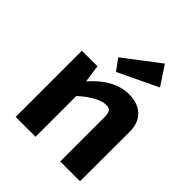

<svg xmlns="http://www.w3.org/2000/svg" viewBox="-208 -883 1011 1011"><g transform="rotate(45 298.0 -377.0)"><path d="M236 -604 433 -754 504 -647 282 -541ZM206 -395Q305 -507 415 -507Q478 -507 517 -472Q557 -434 556 -367L555 0H408V-323Q408 -358 399 -371Q391 -383 367 -382Q311 -381 224 -304V0H76V-493H192Z"/></g></svg>

Font: Taylor Sans Bold LRS
Style: Bold
Weight: 700
Italic angle: -8°
Designer: Natanael Gama
Version: Version 1.001 September 8, 2015